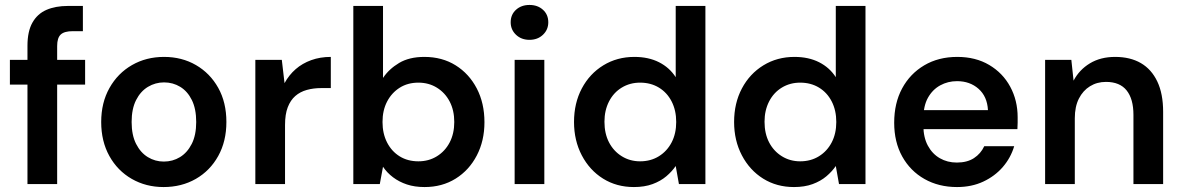

<svg xmlns="http://www.w3.org/2000/svg" viewBox="-20 -744 4780 776"><path d="M91 0V-559Q91 -617 111 -652.5Q131 -688 167.5 -704Q204 -720 255 -720H315V-618H274Q240 -618 225.5 -604.5Q211 -591 211 -558V0ZM20 -402V-502H324V-402Z M641 12Q570 12 512.5 -21Q455 -54 422 -113.5Q389 -173 389 -251Q389 -329 422.5 -388.5Q456 -448 513.5 -481Q571 -514 643 -514Q715 -514 772 -481Q829 -448 862 -389Q895 -330 895 -251Q895 -173 862 -113.5Q829 -54 771.5 -21Q714 12 641 12ZM642 -91Q678 -91 707.5 -109Q737 -127 755 -162.5Q773 -198 773 -251Q773 -304 755.5 -339.5Q738 -375 708.5 -393Q679 -411 643 -411Q608 -411 578 -393Q548 -375 530 -339.5Q512 -304 512 -251Q512 -198 530 -162.5Q548 -127 577.5 -109Q607 -91 642 -91Z M1012 0V-502H1119L1130 -408Q1148 -441 1175 -464.5Q1202 -488 1238 -501Q1274 -514 1317 -514V-388H1278Q1247 -388 1220 -380.5Q1193 -373 1173.5 -356Q1154 -339 1143 -310.5Q1132 -282 1132 -239V0Z M1696 12Q1656 12 1624.5 1.5Q1593 -9 1568.5 -27.5Q1544 -46 1528 -70L1515 0H1408V-720H1528V-429Q1552 -465 1593 -489.5Q1634 -514 1695 -514Q1767 -514 1821.5 -480Q1876 -446 1907 -386.5Q1938 -327 1938 -250Q1938 -175 1907 -115.5Q1876 -56 1821.5 -22Q1767 12 1696 12ZM1671 -92Q1713 -92 1746 -112.5Q1779 -133 1797.5 -168.5Q1816 -204 1816 -251Q1816 -298 1797.5 -333.5Q1779 -369 1746 -389.5Q1713 -410 1671 -410Q1628 -410 1595.5 -389.5Q1563 -369 1544.5 -333.5Q1526 -298 1526 -251Q1526 -204 1544.5 -168Q1563 -132 1595.5 -112Q1628 -92 1671 -92Z M2060 0V-502H2180V0ZM2120 -583Q2087 -583 2065.5 -603.5Q2044 -624 2044 -654Q2044 -685 2065.5 -704.5Q2087 -724 2120 -724Q2153 -724 2174.5 -704.5Q2196 -685 2196 -654Q2196 -624 2174.5 -603.5Q2153 -583 2120 -583Z M2542 12Q2472 12 2417.5 -22Q2363 -56 2331.5 -116Q2300 -176 2300 -251Q2300 -327 2331.5 -386.5Q2363 -446 2418.5 -480Q2474 -514 2544 -514Q2601 -514 2643.5 -492.5Q2686 -471 2711 -432V-720H2831V0H2724L2711 -73Q2696 -51 2673 -31.5Q2650 -12 2617.5 0Q2585 12 2542 12ZM2567 -92Q2610 -92 2643 -112.5Q2676 -133 2694.5 -168.5Q2713 -204 2713 -251Q2713 -298 2694.5 -334Q2676 -370 2643 -390Q2610 -410 2567 -410Q2526 -410 2493 -390Q2460 -370 2441.5 -334Q2423 -298 2423 -252Q2423 -204 2441.5 -168.5Q2460 -133 2493 -112.5Q2526 -92 2567 -92Z M3189 12Q3119 12 3064.5 -22Q3010 -56 2978.5 -116Q2947 -176 2947 -251Q2947 -327 2978.5 -386.5Q3010 -446 3065.5 -480Q3121 -514 3191 -514Q3248 -514 3290.5 -492.5Q3333 -471 3358 -432V-720H3478V0H3371L3358 -73Q3343 -51 3320 -31.5Q3297 -12 3264.5 0Q3232 12 3189 12ZM3214 -92Q3257 -92 3290 -112.5Q3323 -133 3341.5 -168.5Q3360 -204 3360 -251Q3360 -298 3341.5 -334Q3323 -370 3290 -390Q3257 -410 3214 -410Q3173 -410 3140 -390Q3107 -370 3088.5 -334Q3070 -298 3070 -252Q3070 -204 3088.5 -168.5Q3107 -133 3140 -112.5Q3173 -92 3214 -92Z M3848 12Q3774 12 3716.5 -20.5Q3659 -53 3626.5 -111.5Q3594 -170 3594 -248Q3594 -327 3626 -386.5Q3658 -446 3715.5 -480Q3773 -514 3849 -514Q3923 -514 3978 -481.5Q4033 -449 4063 -393.5Q4093 -338 4093 -270Q4093 -260 4093 -248Q4093 -236 4092 -222H3681V-299H3973Q3970 -354 3935 -385Q3900 -416 3848 -416Q3811 -416 3780 -399Q3749 -382 3730.5 -349Q3712 -316 3712 -265V-236Q3712 -189 3730 -155.5Q3748 -122 3778.5 -104.5Q3809 -87 3847 -87Q3889 -87 3916.5 -105Q3944 -123 3958 -153H4079Q4065 -106 4033 -69Q4001 -32 3954 -10Q3907 12 3848 12Z M4204 0V-502H4310L4319 -418Q4342 -462 4385 -488Q4428 -514 4487 -514Q4548 -514 4591 -489Q4634 -464 4657.5 -414.5Q4681 -365 4681 -292V0H4561V-280Q4561 -344 4533.5 -378.5Q4506 -413 4450 -413Q4414 -413 4385.5 -395.5Q4357 -378 4340.5 -345.5Q4324 -313 4324 -266V0Z"/></svg>

Font: DM Sans 16pt SemiBold
Style: Regular
Weight: 600
Version: Version 4.004;gftools[0.9.30]